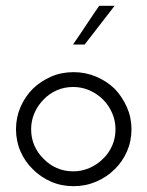

<svg xmlns="http://www.w3.org/2000/svg" viewBox="-20 -632 507 660"><path d="M374 -50Q401 -76 416.5 -111.5Q432 -147 432 -188Q432 -228 416 -264Q400 -300 374 -327Q347 -353 310.5 -368.5Q274 -384 233 -384Q191 -384 155.5 -368.5Q120 -353 93 -327Q66 -300 50.5 -264Q35 -228 35 -188Q35 -147 50.5 -111.5Q66 -76 93 -50Q120 -23 155.5 -7.5Q191 8 233 8Q274 8 310.5 -7.5Q347 -23 374 -50ZM130 -86Q110 -105 98.5 -131Q87 -157 87 -188Q87 -217 98.5 -243.5Q110 -270 130 -290Q149 -310 175 -321.5Q201 -333 232 -333Q261 -333 287.5 -321.5Q314 -310 334 -290Q354 -270 365.5 -243.5Q377 -217 377 -188Q377 -157 365.5 -131Q354 -105 334 -86Q314 -66 287.5 -54.5Q261 -43 232 -43Q201 -43 175 -54.5Q149 -66 130 -86ZM271 -479Q297 -512 322.5 -545.5Q348 -579 374 -612H321Q298 -579 276 -545.5Q254 -512 231 -479Z"/></svg>

Font: Josefin Slab Thin Medium
Style: Regular
Weight: 500
Version: Version 2.000